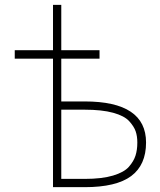

<svg xmlns="http://www.w3.org/2000/svg" viewBox="-20 -772 662 794"><path d="M233.4 -352.5H330.1Q584 -352.5 584 -182.6Q584 -89.8 522.5 -43.9Q460.9 2 330.1 2H199.2V-529.3H41V-564.5H199.2V-752H233.4V-564.5H391.6V-529.3H233.4ZM233.4 -318.4V-32.2H330.1Q401.4 -32.2 447.3 -45.9Q493.2 -59.6 513.2 -82.5Q533.2 -105.5 540.5 -128.9Q547.9 -152.3 547.9 -182.6Q547.9 -209 541 -229Q534.2 -249 514.2 -271Q494.1 -293 447.8 -305.7Q401.4 -318.4 330.1 -318.4Z"/></svg>

Font: Gen Shin Gothic ExtraLight
Style: Regular
Weight: 100
Designer: [Source Han Sans]
Ryoko NISHIZUKA  (kana & ideographs); Paul D. Hunt (Latin, Greek & Cyrillic); Wenlong ZHANG  (bopomofo
Version: Version 1.002.20150607